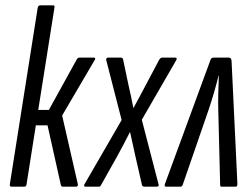

<svg xmlns="http://www.w3.org/2000/svg" viewBox="-20 -703 946 723"><path d="M333 -486Q338 -486 338.5 -483Q339 -480 336 -476L214 -268L273 -10Q275 0 265 0H217Q210 0 209 -7L159 -231H115L80 -9Q79 0 71 0H23Q16 0 17 -9L122 -674Q124 -683 132 -683H180Q187 -683 185 -674L124 -289H164L270 -481Q274 -486 278 -486Z M302 0Q294 0 298 -9L438 -251L380 -477Q379 -486 387 -486H435Q443 -486 444 -477L464 -382Q469 -362 473.5 -339.5Q478 -317 482 -297H483Q494 -317 506 -339.5Q518 -362 528 -381L579 -477Q584 -486 590 -486H640Q648 -486 644 -477L514 -252L577 -9Q580 0 570 0H524Q515 0 514 -9L490 -114Q480 -158 470 -205H469Q458 -183 445.5 -159.5Q433 -136 421 -114L361 -7Q358 0 352 0Z M605 0Q598 0 601 -10L771 -473Q774 -486 784 -486H842Q851 -486 852 -473L874 -10Q874 0 867 0H814Q809 0 809 -7L802 -287Q801 -318 802 -352.5Q803 -387 804 -418H803Q787 -353 765 -288L668 -7Q665 0 660 0Z"/></svg>

Font: Sofia Sans Extra Condensed
Style: Italic
Weight: 400
Italic angle: -9°
Designer: Botio Nikoltchev, Ani Petrova
Foundry: lettersoup
Version: Version 4.101; ttfautohint (v1.8.4.7-5d5b)